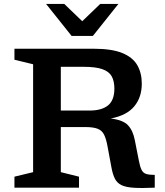

<svg xmlns="http://www.w3.org/2000/svg" viewBox="-20 -955 842 977"><path d="M53.5 -651V-707H457.5Q548.5 -707 602 -685.2Q655.5 -663.5 678.5 -623.5Q701.5 -583.5 701.5 -529.5Q701.5 -460 663.2 -413.8Q625 -367.5 543.5 -352Q606 -344.5 631.2 -317.8Q656.5 -291 666 -242L687 -135.5Q693 -104.5 701 -89.5Q709 -74.5 724.2 -69.8Q739.5 -65 767.5 -65V0Q702 3 661.5 0.5Q621 -2 598.5 -12.8Q576 -23.5 564.8 -45.5Q553.5 -67.5 547 -103.5L527 -211Q520 -249.5 509.2 -270.5Q498.5 -291.5 476.2 -300Q454 -308.5 413.5 -308.5H289.5V-79L382 -56V0H53.5V-56L148.5 -79V-628ZM436.5 -392.5Q497 -392.5 529.5 -418.5Q562 -444.5 562 -504.5Q562 -542 548.5 -566.5Q535 -591 501 -603Q467 -615 406 -615H289.5V-392.5ZM582.5 -935 452.5 -772H344.5L214.5 -935H307L398.5 -847L490 -935Z"/></svg>

Font: Newsreader 6pt Medium
Style: Regular
Weight: 500
Designer: Hugues Gentile
Foundry: Production Type
Version: Version 1.003; ttfautohint (v1.8.3)